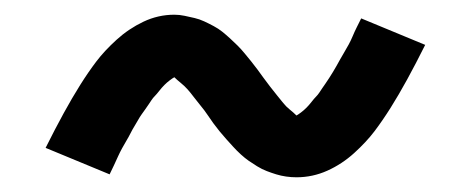

<svg xmlns="http://www.w3.org/2000/svg" viewBox="-20 -428 640 261"><path d="M383 -187Q376 -187 369 -188Q362 -189 355.5 -191Q349 -193 342.5 -195.5Q336 -198 329.5 -202Q323 -206 318 -209.5Q313 -213 307.5 -218Q302 -223 297 -228.5Q292 -234 287.5 -239Q283 -244 278.5 -249.5Q274 -255 270 -260.5Q266 -266 262 -272Q258 -278 253 -284Q248 -290 243.5 -296Q239 -302 235 -306.5Q231 -311 225.5 -315.5Q220 -320 217 -323Q215 -322 211 -319Q207 -316 203.5 -312.5Q200 -309 196.5 -304.5Q193 -300 190.5 -297.5Q188 -295 186 -292Q184 -289 182 -286Q180 -283 177.5 -279.5Q175 -276 172.5 -272.5Q170 -269 167.5 -264.5Q165 -260 162.5 -256Q160 -252 157.5 -247Q155 -242 152 -237Q149 -232 146 -226.5Q143 -221 140.5 -215.5Q138 -210 135 -203.5Q132 -197 129 -191L42 -227Q55 -253 66.5 -274Q78 -295 89 -312.5Q100 -330 111 -344.5Q122 -359 138.5 -374Q155 -389 175 -398.5Q195 -408 217 -408Q224 -408 231 -406.5Q238 -405 244.5 -403.5Q251 -402 257.5 -399Q264 -396 270.5 -392.5Q277 -389 282 -385Q287 -381 292.5 -376Q298 -371 303 -366Q308 -361 312.5 -355.5Q317 -350 321.5 -344.5Q326 -339 330 -333.5Q334 -328 338 -322.5Q342 -317 347 -310.5Q352 -304 356.5 -298.5Q361 -293 365 -288Q369 -283 374 -279Q379 -275 383 -271Q385 -272 389 -275Q393 -278 396.5 -281.5Q400 -285 403.5 -289.5Q407 -294 409.5 -296.5Q412 -299 414 -302Q416 -305 418 -308Q420 -311 422.5 -314.5Q425 -318 427.5 -322Q430 -326 432.5 -330Q435 -334 437.5 -338.5Q440 -343 442.5 -347.5Q445 -352 448 -357Q451 -362 454 -367.5Q457 -373 459.5 -379Q462 -385 465 -391Q468 -397 471 -403L558 -367Q545 -341 533.5 -320Q522 -299 511 -281.5Q500 -264 489 -249.5Q478 -235 461.5 -220Q445 -205 425 -196Q405 -187 383 -187Z"/></svg>

Font: Iosevka Custom Medium Extended
Style: Regular
Weight: 500
Width: 7
Monospace: yes
Designer: Belleve Invis
Foundry: Belleve Invis
Version: Version 11.2.4; ttfautohint (v1.8.4)